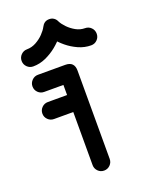

<svg xmlns="http://www.w3.org/2000/svg" viewBox="-141 -812 677 884"><g transform="rotate(-20 198.0 -370.0)"><path d="M77 -434Q59.5 -434 47.2 -446.2Q35 -458.5 35 -476Q35 -492.8 47.2 -505.4Q59.5 -518 77 -518H210.8Q255 -518 255 -473.8V-41.2Q255 -23.8 242.8 -11.5Q230.5 0.8 213 0.8Q195.5 0.8 183.4 -11.5Q171.2 -23.8 171.2 -41.2V-434ZM77 -301.2Q59.5 -301.2 47.2 -313.5Q35 -325.8 35 -342.5Q35 -360 47.2 -372.2Q59.5 -384.5 77 -384.5H213Q230.5 -384.5 242.8 -372.2Q255 -360 255 -342.5Q255 -325.8 242.8 -313.5Q230.5 -301.2 213 -301.2ZM175.8 -717Q181.2 -728 190.2 -734.5Q199.2 -741 213 -741Q225.8 -741 235.2 -734.5Q244.8 -728 249.5 -717Q256.8 -702.2 272.9 -685.5Q289 -668.8 310.1 -657.1Q331.2 -645.5 354.2 -645.5Q371.8 -645.5 383.9 -633.2Q396 -621 396 -603.5Q396 -586 383.9 -573.8Q371.8 -561.5 354.2 -561.5Q322 -561.5 292 -575Q262 -588.5 237.9 -608.5Q213.8 -628.5 198.5 -648.5H226.8Q211.2 -628.5 186.8 -608.5Q162.2 -588.5 132.4 -575Q102.5 -561.5 70.2 -561.5Q52.8 -561.5 40.5 -573.8Q28.2 -586 28.2 -603.5Q28.2 -621 40.5 -633.2Q52.8 -645.5 70.2 -645.5Q93 -645.5 114.5 -657.1Q136 -668.8 152.1 -685.5Q168.2 -702.2 175.8 -717Z"/></g></svg>

Font: Libertine-Super Thin
Style: Regular
Weight: 100
Designer: Bastien Sozeau
Foundry: NBR — Bastien Sozeau
Version: Version 2.003;gftools[0.9.33]